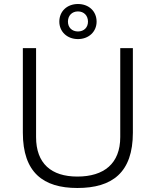

<svg xmlns="http://www.w3.org/2000/svg" viewBox="-20 -926 778 958"><path d="M369 -731C423 -731 462 -768 462 -818C462 -870 423 -906 369 -906C315 -906 276 -870 276 -818C276 -768 315 -731 369 -731ZM369 -769C339 -769 319 -789 319 -818C319 -848 339 -869 369 -869C399 -869 419 -848 419 -818C419 -789 399 -769 369 -769ZM366 12C540 12 643 -65 643 -264V-686H580V-242C580 -110 499 -45 366 -45C236 -45 160 -110 160 -242V-686H94V-264C94 -65 196 12 366 12Z"/></svg>

Font: Archivo ExtraLight
Style: Regular
Weight: 200
Designer: Hector Gatti
Foundry: Omnibus-Type
Version: Version 2.001